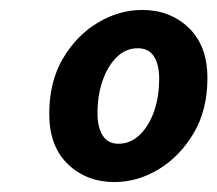

<svg xmlns="http://www.w3.org/2000/svg" viewBox="-20 -733 437 386"><path d="M210 -367Q154 -367 116.5 -403Q79 -439 79 -504Q79 -568 106 -614.5Q133 -661 176 -687Q219 -713 266 -713Q322 -713 359.5 -677Q397 -641 397 -576Q397 -512 369.5 -465.5Q342 -419 299.5 -393Q257 -367 210 -367ZM218 -444Q242 -444 260.5 -461.5Q279 -479 289.5 -508.5Q300 -538 300 -575Q300 -603 289.5 -619.5Q279 -636 257 -636Q233 -636 215 -618.5Q197 -601 186.5 -571.5Q176 -542 176 -505Q176 -477 186.5 -460.5Q197 -444 218 -444Z"/></svg>

Font: Source Sans 3 ExtraLight
Style: Bold Italic
Weight: 700
Italic angle: -11°
Version: Version 3.052;hotconv 1.1.0;makeotfexe 2.6.0